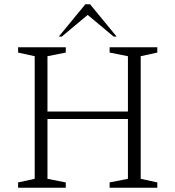

<svg xmlns="http://www.w3.org/2000/svg" viewBox="-20 -882 824 902"><path d="M65 0V-25L143 -42V-618L65 -635V-660H289V-635L203 -618V-358H581V-618L495 -635V-660H719V-635L641 -618V-42L719 -25V0H495V-25L581 -42V-323H203V-42L289 -25V0ZM256 -710 381 -862H403L528 -710H514L392 -812L270 -710Z"/></svg>

Font: Spectral ExtraLight
Style: Regular
Weight: 275
Designer: Jean-Baptiste Levee
Foundry: Production Type
Version: Version 2.001